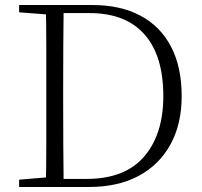

<svg xmlns="http://www.w3.org/2000/svg" viewBox="-20 -743 802 763"><path d="M56 0V-29L188 -40H198V0ZM162 0Q164 -83 164 -169Q164 -255 164 -357V-383Q164 -472 164 -556.5Q164 -641 162 -723H233Q232 -641 231.5 -556.5Q231 -472 231 -383V-357Q231 -255 231.5 -169Q232 -83 233 0ZM198 0V-32H324Q476 -32 552.5 -120.5Q629 -209 629 -361Q629 -522 554 -606.5Q479 -691 336 -691H198V-723H348Q458 -723 537.5 -681Q617 -639 659.5 -558Q702 -477 702 -361Q702 -250 657.5 -169Q613 -88 531 -44Q449 0 334 0ZM56 -694V-723H198V-684H188Z"/></svg>

Font: Noto Serif JP
Style: Regular
Weight: 200
Designer: Ryoko NISHIZUKA 西塚涼子 (kana & ideographs); Frank Grießhammer (Latin, Greek & Cyrillic); Wenlong ZHANG 张文龙 (bopomofo); San
Foundry: Adobe
Version: Version 2.001;hotconv 1.1.0;makeotfexe 2.6.0